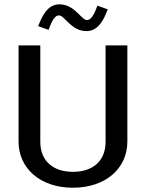

<svg xmlns="http://www.w3.org/2000/svg" viewBox="-20 -862 682 897"><path d="M158.3 -740 206.7 -722.5C215 -742.5 230 -790 255 -790C268.3 -790 280 -775 296.7 -759.2C315 -742.5 340 -716.7 384.2 -716.7C440 -716.7 465.8 -771.7 483.3 -818.3L435 -835.8C427.5 -815.8 411.7 -768.3 386.7 -768.3C373.3 -768.3 361.7 -783.3 345 -799.2C326.7 -815.8 301.7 -841.7 257.5 -841.7C201.7 -841.7 176.7 -786.7 158.3 -740ZM66.7 -200C66.7 -77.5 165.8 15 320.8 15C475.8 15 575 -77.5 575 -200V-650H473.3V-200C473.3 -105.8 409.2 -59.2 320.8 -59.2C232.5 -59.2 168.3 -105.8 168.3 -200V-650H66.7Z"/></svg>

Font: Boon Medium
Style: Regular
Weight: 500
Designer: Sungsit Sawaiwan
Foundry: FontUni
Version: Version 2.0